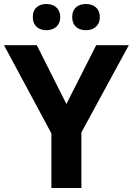

<svg xmlns="http://www.w3.org/2000/svg" viewBox="-20 -940 664 960"><path d="M144 -854C144 -810 174 -789 212 -789C249 -789 281 -810 281 -854C281 -900 249 -920 212 -920C174 -920 144 -900 144 -854ZM341 -854C341 -810 371 -789 410 -789C447 -789 479 -810 479 -854C479 -900 447 -920 410 -920C371 -920 341 -900 341 -854ZM312 -420 164 -714H0L237 -273V0H387V-278L624 -714H461Z"/></svg>

Font: Noto Sans Gunjala Gondi
Style: Bold
Weight: 700
Designer: Ek Type
Foundry: Ek Type
Version: Version 1.004